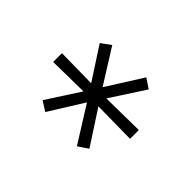

<svg xmlns="http://www.w3.org/2000/svg" viewBox="-87 -834 618 618"><g transform="rotate(-45 222.0 -525.0)"><path d="M202 -350 204 -496 87 -420 64 -454 187 -531 70 -604 91 -637 204 -564 202 -700H242L240 -565L351 -637L375 -604L257 -530L379 -453L357 -420L240 -496L242 -350Z"/></g></svg>

Font: Red Hat Text VF
Style: Regular
Weight: 300
Designer: Pentagram, MCKL
Foundry: Pentagram, MCKL
Version: Version 1.023